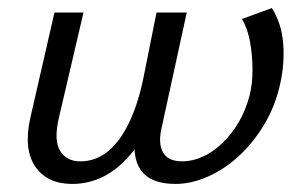

<svg xmlns="http://www.w3.org/2000/svg" viewBox="-20 -447 757 476"><path d="M159 9Q97 9 67.5 -34Q38 -77 55 -154L115 -416H187L126 -155Q113 -99 129 -73Q145 -47 179 -47Q218 -47 248.5 -72.5Q279 -98 301.5 -146Q324 -194 337 -261L368 -416H443L380 -127Q372 -90 384.5 -68.5Q397 -47 432 -47Q457 -47 482.5 -58.5Q508 -70 531 -92Q554 -114 571.5 -143.5Q589 -173 599 -211Q606 -239 606 -274Q606 -309 600 -342.5Q594 -376 580 -400L654 -427Q678 -389 682 -340Q686 -291 675 -241Q663 -185 635.5 -139Q608 -93 572 -60Q536 -27 495 -9Q454 9 415 9Q353 9 329 -25.5Q305 -60 318 -124L337 -213L372 -165Q337 -103 304 -64.5Q271 -26 235 -8.5Q199 9 159 9Z"/></svg>

Font: Ysabeau Infant Medium
Style: Italic
Weight: 500
Italic angle: -12°
Designer: Christian Thalmann (Catharsis Fonts)
Version: Version 2.001;gftools[0.9.30]; featfreeze: ss01,ss02,lnum